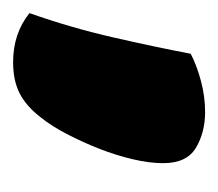

<svg xmlns="http://www.w3.org/2000/svg" viewBox="-50 -178 333 293"><g transform="rotate(90 116.5 -31.5)"><path d="M65 115Q21 115 -10 90Q12 28 27 -37.5Q42 -103 52 -156Q69 -165 93 -171.5Q117 -178 141 -178Q172 -178 195.5 -164Q219 -150 219 -114Q219 -93 213 -67.5Q207 -42 197 -16.5Q187 9 174.5 33Q162 57 149 73Q132 95 112.5 105Q93 115 65 115Z"/></g></svg>

Font: Baloo 2 Latin ExtraBold
Style: Regular
Weight: 400
Designer: Sarang Kulkarni and Ek Type
Foundry: Ek Type
Version: Version 1.001